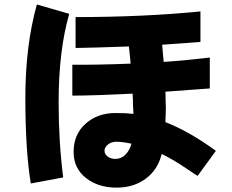

<svg xmlns="http://www.w3.org/2000/svg" viewBox="-20 -816 1040 862"><path d="M310.5 -133.8Q310.5 -212.9 364.3 -260.7Q418 -308.6 499 -308.6Q547.9 -308.6 579.1 -304.7Q577.1 -334 577.1 -345.7Q577.1 -354.5 576.7 -370.6Q576.2 -386.7 575.2 -395.5Q397.5 -386.7 304.7 -386.7V-525.4Q415 -524.4 566.4 -530.3Q565.4 -546.9 558.6 -607.4Q395.5 -601.6 319.3 -600.6V-739.3Q621.1 -739.3 879.9 -764.6V-627.9Q823.2 -623 708 -615.2Q709 -607.4 714.8 -538.1Q796.9 -543 921.9 -557.6V-418.9Q851.6 -413.1 722.7 -404.3Q722.7 -393.6 723.6 -367.7Q724.6 -341.8 724.6 -327.1Q724.6 -316.4 723.6 -296.9Q722.7 -277.3 722.7 -267.6Q829.1 -226.6 949.2 -138.7L867.2 -26.4Q858.4 -31.2 821.8 -56.2Q785.2 -81.1 759.3 -96.2Q733.4 -111.3 706.1 -125Q688.5 -53.7 634.3 -13.7Q580.1 26.4 502.9 26.4Q420.9 26.4 365.7 -17.1Q310.5 -60.5 310.5 -133.8ZM93.8 -377Q93.8 -610.4 145.5 -795.9L291 -753.9Q243.2 -589.8 243.2 -356.4Q243.2 -179.7 263.7 -19.5L118.2 7.8Q93.8 -141.6 93.8 -377ZM570.3 -170.9Q528.3 -179.7 503.9 -179.7Q479.5 -179.7 464.4 -167Q449.2 -154.3 449.2 -139.6Q449.2 -124 463.4 -113.3Q477.5 -102.5 498 -102.5Q524.4 -102.5 543.5 -122.1Q562.5 -141.6 570.3 -170.9Z"/></svg>

Font: Gothic A1 Black
Style: Regular
Weight: 900
Version: Version 2.50